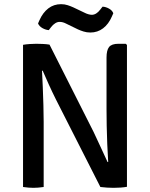

<svg xmlns="http://www.w3.org/2000/svg" viewBox="-20 -897 720 921"><path d="M90.5 -682Q103.5 -684.5 122.8 -685.8Q142 -687 154 -687Q166.5 -687 184.2 -686.2Q202 -685.5 217.5 -683L189.5 -559L181.5 -557.5Q183.5 -522.5 185.2 -479.8Q187 -437 188.2 -393.2Q189.5 -349.5 189.5 -312.5V0Q176 2 163.5 3Q151 4 140.5 4Q130.5 4 117 3Q103.5 2 90.5 0ZM248.5 -419.5Q230 -456.5 214.2 -491.5Q198.5 -526.5 184.5 -558.5L134.5 -618.5L217.5 -683L429 -264Q448 -224.5 464.8 -187.2Q481.5 -150 496 -119.5L548.5 -64L461.5 0ZM589 -681.5V-1Q576.5 1.5 558.2 2.8Q540 4 525 4Q510.5 4 494 3Q477.5 2 461.5 0L490.5 -119L499 -120Q496.5 -160 494.5 -205.2Q492.5 -250.5 491.8 -294Q491 -337.5 491 -372V-621Q491 -656 503.2 -671.5Q515.5 -687 548 -687H583ZM298.5 -783Q290 -787.5 282 -789.8Q274 -792 265.5 -792Q255 -792 244.5 -785.2Q234 -778.5 225.5 -767.5L214 -752.5Q199 -753.5 183.5 -762.2Q168 -771 162.5 -784.5L169.5 -800.5Q185.5 -836.5 211.8 -856.8Q238 -877 273 -877Q290 -877 305 -872Q320 -867 332 -861.5L385.5 -836Q394 -831.5 403.5 -828.8Q413 -826 420.5 -826Q431 -826 441.2 -832.2Q451.5 -838.5 460.5 -850.5L472 -865Q487 -864.5 502.8 -855.8Q518.5 -847 523.5 -833.5L516.5 -817.5Q501 -781.5 474.5 -761.2Q448 -741 413.5 -741Q396 -741 381 -745.8Q366 -750.5 354 -756Z"/></svg>

Font: Signika
Style: Regular
Weight: 400
Designer: Anna Giedry
Foundry: Anna Giedry
Version: Version 2.001